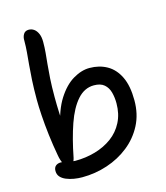

<svg xmlns="http://www.w3.org/2000/svg" viewBox="-114 -847 817 944"><g transform="rotate(-15 294.5 -374.5)"><path d="M188 10Q167 10 146 6.5Q125 3 107 -4.5Q89 -12 78.5 -24Q68 -36 68 -54Q68 -71 78 -79.5Q88 -88 104 -88Q118 -88 137.5 -82.5Q157 -77 176 -77Q229 -77 277.5 -91Q326 -105 363.5 -132.5Q401 -160 422.5 -202Q444 -244 444 -298Q444 -328 437 -354Q430 -380 411.5 -396Q393 -412 359 -412Q311 -412 275 -371.5Q239 -331 214 -259Q189 -187 171 -94Q167 -76 159 -68.5Q151 -61 140 -61Q126 -61 115 -78.5Q104 -96 99 -126Q89 -180 82.5 -234.5Q76 -289 73 -336Q70 -383 70 -416Q70 -474 72.5 -516.5Q75 -559 78 -592Q81 -625 83.5 -653.5Q86 -682 86 -712Q85 -731 93.5 -745Q102 -759 120 -759Q135 -759 147 -750.5Q159 -742 166.5 -725Q174 -708 174 -683Q174 -654 171.5 -627Q169 -600 166 -570Q163 -540 160.5 -500.5Q158 -461 158 -406Q158 -367 160 -321Q162 -275 167 -218L146 -251Q163 -339 198 -394Q233 -449 276 -474.5Q319 -500 360 -500Q410 -500 449 -478Q488 -456 510.5 -409.5Q533 -363 533 -289Q533 -219 504.5 -164Q476 -109 427 -70Q378 -31 316 -10.5Q254 10 188 10Z"/></g></svg>

Font: Shantell Sans Light
Style: Regular
Weight: 400
Version: Version 1.011;[c5ecc13dd]